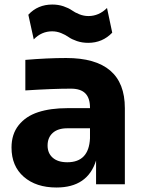

<svg xmlns="http://www.w3.org/2000/svg" viewBox="-20 -813 634 847"><path d="M369.1 -624Q342.3 -624 319.3 -631.8Q296.4 -639.6 282.7 -649.4Q269 -659.2 249.8 -667Q230.5 -674.8 210 -674.8Q163.1 -674.8 128.9 -639.2L105 -748Q146.5 -793 210.9 -793Q237.3 -793 260.3 -785.2Q283.2 -777.3 296.9 -767.6Q310.5 -757.8 330.1 -750Q349.6 -742.2 370.1 -742.2Q416.5 -742.2 452.1 -777.8L475.1 -668.9Q432.1 -624 369.1 -624ZM229 14.2Q139.2 14.2 85 -33Q30.8 -80.1 30.8 -162.1Q30.8 -221.2 62.3 -260.7Q93.8 -300.3 148.2 -318.1Q202.6 -335.9 277.8 -335.9H377V-337.9Q377 -380.4 356.4 -401.1Q335.9 -421.9 293 -421.9Q213.9 -421.9 91.8 -414.1V-548.8Q189.5 -557.1 272 -557.1Q530.8 -557.1 530.8 -335.9V0H403.8V-105Q366.7 14.2 229 14.2ZM276.9 -97.2Q372.1 -97.2 377 -203.1V-247.1H276.9Q235.4 -247.1 212.6 -226.6Q189.9 -206.1 189.9 -170.9Q189.9 -137.2 212.6 -117.2Q235.4 -97.2 276.9 -97.2Z"/></svg>

Font: Sora
Style: Bold
Weight: 700
Designer: Jonathan Barnbrook, Julián Moncada
Foundry: Barnbrook Fonts
Version: Version 2.000